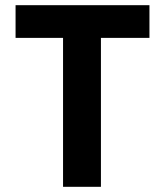

<svg xmlns="http://www.w3.org/2000/svg" viewBox="-20 -720 636 740"><path d="M223 0V-574H40V-700H556V-574H369V0Z"/></svg>

Font: Inclusive Sans
Style: Bold
Weight: 700
Designer: Olivia King
Foundry: Olivia King
Version: Version 2.004